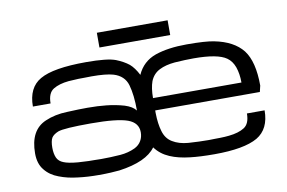

<svg xmlns="http://www.w3.org/2000/svg" viewBox="-77 -849 1497 1002"><g transform="rotate(-10 672.0 -348.5)"><path d="M372.1 17.6Q310.5 17.6 261.7 11.2Q207 5.4 162.1 -12.2Q116.7 -28.8 89.8 -63Q62.5 -96.2 62.5 -150.9Q62.5 -274.4 148.4 -311Q199.7 -333.5 264.6 -335.4Q329.1 -338.4 372.6 -338.4Q428.2 -338.4 472.7 -333.5Q520.5 -328.6 566.4 -315.4Q607.9 -302.2 625 -279.3Q625 -361.8 609.4 -416Q594.2 -467.8 537.1 -484.9Q499 -496.1 421.4 -496.1Q417 -496.1 408 -495.8Q398.9 -495.6 382.3 -495.4Q365.7 -495.1 352.1 -495.1Q321.3 -494.1 300.3 -492.2Q250 -487.3 218.8 -468.3Q187.5 -449.2 187.5 -394H93.8Q93.8 -494.1 162.1 -533.2Q232.4 -574.2 407.2 -574.2Q519.5 -574.2 563 -557.6Q603.5 -541.5 630.4 -520Q654.3 -499.5 674.8 -459.5Q704.6 -526.4 773.4 -550.8Q841.8 -574.2 939.9 -574.2Q1041.5 -574.2 1085 -564.9Q1186.5 -544.9 1234.4 -484.4Q1281.2 -422.9 1281.2 -295.9L1273.4 -263.2H718.8V-249.5Q719.7 -191.9 731.9 -151.9Q743.7 -110.8 776.4 -91.3Q810.5 -70.3 859.9 -66.4Q919.4 -62.5 966.8 -62.5Q970.2 -62.5 978 -62.7Q985.8 -63 1000.2 -63.2Q1014.6 -63.5 1027.3 -63.5Q1053.7 -64 1075.2 -66.4Q1127 -71.8 1156.7 -90.8Q1187.5 -109.9 1187.5 -164.6H1281.2Q1281.2 -65.9 1212.9 -25.4Q1141.6 15.6 984.4 15.6Q908.2 15.6 855.5 9.3Q793.9 2.4 750 -16.6Q703.1 -36.6 674.8 -75.2Q626 -7.3 480.5 12.7Q450.2 15.6 434.1 16.1Q407.2 17.6 372.1 17.6ZM1187.5 -328.6Q1187.5 -374.5 1174.8 -411.1Q1162.1 -445.8 1136.7 -463.4Q1090.8 -496.1 962.9 -496.1Q919.9 -496.1 862.8 -492.2Q813.5 -487.8 781.2 -471.2Q746.6 -454.1 731.4 -416.5Q718.8 -381.3 718.8 -328.6ZM397.5 -62.5Q447.3 -62.5 499.5 -66.4Q542 -69.8 578.1 -86.9Q601.6 -98.6 613.3 -119.1Q625 -138.7 625 -164.6Q625 -214.4 571.3 -234.4Q515.6 -254.9 376 -254.9Q234.4 -254.9 202.1 -243.2Q175.8 -232.4 166 -216.8Q156.2 -199.7 156.2 -164.6Q156.2 -132.8 166 -110.8Q175.8 -90.3 199.7 -81.1Q223.6 -70.8 275.4 -66.4Q300.3 -64.5 331.1 -63.5Q346.2 -63.5 361.8 -63.2Q377.4 -63 385.7 -62.7Q394 -62.5 397.5 -62.5ZM489.3 -715.3H864.3V-637.2H489.3Z"/></g></svg>

Font: Michroma+
Style: Regular
Weight: 400
Designer: beogot
Foundry: beogot
Version: Version